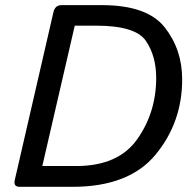

<svg xmlns="http://www.w3.org/2000/svg" viewBox="-20 -720 727 740"><path d="M55.2 0Q30.8 0 37.1 -26.9L186 -673.3Q192.4 -700.2 216.8 -700.2H372.6Q547.4 -700.2 614.7 -614.7Q682.1 -529.3 682.1 -414.1Q682.1 -248 579.6 -124Q477.1 0 259.8 0ZM143.1 -80.1H273.9Q436 -80.1 509 -183.6Q582 -287.1 582 -419.9Q582 -503.9 542.2 -562.5Q502.4 -621.1 350.1 -621.1H268.1Z"/></svg>

Font: Istok Web
Style: BoldItalic
Weight: 700
Italic angle: -13°
Designer: Andrey V. Panov
Foundry: Andrey V. Panov
Version: Version 1.0.2g